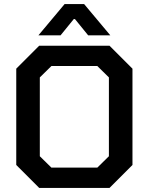

<svg xmlns="http://www.w3.org/2000/svg" viewBox="-20 -925 732 945"><path d="M60 -113V-587L173 -700H519L632 -587V-113L519 0H173ZM459 -100 516 -156V-544L459 -600H233L176 -544V-156L233 -100ZM298 -905H394L523 -751H414L349 -831H343L278 -751H169Z"/></svg>

Font: Chakra Petch SemiBold
Style: Regular
Weight: 600
Designer: Katatrad Aksorn Co.,Ltd.
Foundry: Cadson Demak Co.,Ltd.
Version: Version 1.000; ttfautohint (v1.6)